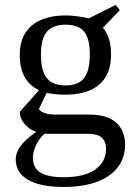

<svg xmlns="http://www.w3.org/2000/svg" viewBox="-20 -533 540 769"><path d="M424.8 -314Q424.8 -234.9 377.4 -194.3Q330.1 -153.8 241.2 -153.8Q201.2 -153.8 167 -161.1L136.2 -97.2Q137.7 -88.9 155.3 -81.5Q172.9 -74.2 199.2 -74.2H335Q409.2 -74.2 445.1 -42Q481 -9.8 481 46.9Q481 98.1 452.4 136.2Q423.8 174.3 368.7 195.1Q313.5 215.8 234.9 215.8Q141.1 215.8 92 187Q43 158.2 43 105Q43 79.1 60.5 54Q78.1 28.8 125 -4.9Q97.2 -14.2 78.1 -36.6Q59.1 -59.1 59.1 -85L136.2 -171.9Q59.1 -208 59.1 -314Q59.1 -389.2 106.7 -430.2Q154.3 -471.2 245.1 -471.2Q263.2 -471.2 291.5 -467.5Q319.8 -463.9 335 -459L442.9 -513.2L460 -492.2L392.1 -421.9Q424.8 -385.3 424.8 -314ZM404.8 62Q404.8 34.2 387.7 18.6Q370.6 2.9 335.9 2.9H158.2Q137.7 20.5 124.8 47.6Q111.8 74.7 111.8 98.1Q111.8 140.1 142.1 158.4Q172.4 176.8 234.9 176.8Q316.4 176.8 360.6 146.5Q404.8 116.2 404.8 62ZM242.2 -190.9Q295.4 -190.9 317.6 -221.4Q339.8 -252 339.8 -314Q339.8 -378.9 316.9 -406.5Q293.9 -434.1 243.2 -434.1Q191.9 -434.1 168 -406.2Q144 -378.4 144 -314Q144 -249.5 167.5 -220.2Q190.9 -190.9 242.2 -190.9Z"/></svg>

Font: Liberation Serif
Style: Regular
Weight: 400
Designer: Steve Matteson
Foundry: Ascender Corporation
Version: Version 2.1.5